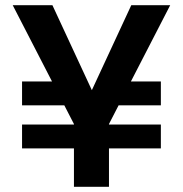

<svg xmlns="http://www.w3.org/2000/svg" viewBox="-20 -720 705 740"><path d="M65 -148V-240H600V-148ZM291 -314H65V-406H287ZM404 -314 408 -406H600V-314ZM265 0V-242L29 -700H182L337 -366H331L486 -700H636L400 -242V0Z"/></svg>

Font: DM Sans 9pt 36pt
Style: Bold
Weight: 700
Version: Version 4.004;gftools[0.9.30]